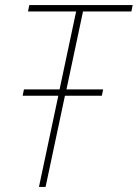

<svg xmlns="http://www.w3.org/2000/svg" viewBox="-20 -734 541 754"><path d="M133 0 209 -358H69L74 -383H214L279 -689H90L95 -714H501L496 -689H306L241 -383H385L380 -358H235L159 0Z"/></svg>

Font: Noto Sans SemiCondensed Thin
Style: Italic
Weight: 100
Width: 4
Italic angle: -12°
Designer: Monotype Design Team
Foundry: Monotype Imaging Inc.
Version: Version 2.013; ttfautohint (v1.8.4.7-5d5b)